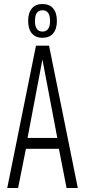

<svg xmlns="http://www.w3.org/2000/svg" viewBox="-20 -935 422 955"><path d="M16 0 159 -708H224L367 0H311L273 -195H109L70 0ZM117 -249H265L191 -639ZM191 -747Q157 -747 138.5 -769Q120 -791 120 -831Q120 -871 138.5 -893Q157 -915 191 -915Q226 -915 244.5 -893Q263 -871 263 -831Q263 -791 244.5 -769Q226 -747 191 -747ZM191 -778Q229 -778 229 -831Q229 -884 191 -884Q154 -884 154 -831Q154 -778 191 -778Z"/></svg>

Font: Georama Condensed Light
Style: Regular
Weight: 300
Width: 3
Designer: Jean-Baptiste Levee
Foundry: Production Type
Version: Version 1.000